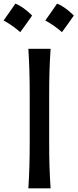

<svg xmlns="http://www.w3.org/2000/svg" viewBox="-62 -1021 421 1041"><path d="M91.8 0Q95.7 -62.5 97.4 -120.8Q99.1 -179.2 99.1 -249.5V-503.9Q99.1 -575.2 97.4 -634Q95.7 -692.9 91.8 -756.3H212.4Q208 -692.9 206.3 -634Q204.6 -575.2 204.6 -503.9V-249.5Q204.6 -179.2 206.3 -120.8Q208 -62.5 212.4 0ZM247.5 -1001.3Q289.4 -985.2 338.3 -936.8Q322.7 -914.3 306.9 -892Q291 -869.7 273.8 -846.6Q233 -883.1 183.6 -910Q200.2 -933.6 215.8 -955.6Q231.4 -977.6 247.5 -1001.3ZM21.4 -1001.3Q63.3 -985.2 112.2 -936.8Q96.6 -914.3 80.8 -892Q64.9 -869.7 47.7 -846.6Q6.9 -883.1 -42.5 -910Q-25.8 -933.6 -10.3 -955.6Q5.3 -977.6 21.4 -1001.3Z"/></svg>

Font: Pinar-DS2-FD Medium
Style: Regular
Weight: 500
Designer: Amin Abedi
Version: Version 3.000